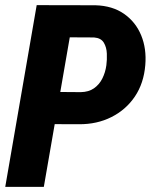

<svg xmlns="http://www.w3.org/2000/svg" viewBox="-20 -731 594 751"><path d="M289.1 -245.1 141.1 -245.6 163.1 -371.6 295.9 -370.6Q326.7 -371.1 347.4 -385.5Q368.2 -399.9 380.1 -423.6Q392.1 -447.3 396 -475.6Q398.9 -496.6 397.9 -521.2Q397 -545.9 386 -564.2Q375 -582.5 347.7 -584.5L252.9 -585L151.4 0H0.5L123.5 -710.9L353.5 -710.4Q419.9 -708.5 465.3 -676.8Q510.7 -645 532.2 -592.8Q553.7 -540.5 548.3 -476.6Q542.5 -405.3 507.6 -353.5Q472.7 -301.8 416 -273.2Q359.4 -244.6 289.1 -245.1Z"/></svg>

Font: Roboto Condensed ExtraBold
Style: Italic
Weight: 800
Italic angle: -12°
Designer: Christian Robertson
Foundry: Google
Version: Version 3.008; 2023